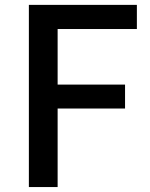

<svg xmlns="http://www.w3.org/2000/svg" viewBox="-20 -756 605 776"><path d="M96.7 0V-736.3H533.2V-638.7H212.9V-414.1H485.4V-317.4H212.9V0Z"/></svg>

Font: Gen Shin Gothic Medium
Style: Regular
Weight: 500
Designer: [Source Han Sans]
Ryoko NISHIZUKA  (kana & ideographs); Paul D. Hunt (Latin, Greek & Cyrillic); Wenlong ZHANG  (bopomofo
Version: Version 1.002.20150607